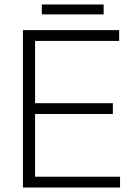

<svg xmlns="http://www.w3.org/2000/svg" viewBox="-20 -834 602 854"><path d="M441 -814H166V-770H441ZM82 -700V0H514V-48H136V-327H482V-375H136V-652H510V-700Z"/></svg>

Font: Space Text Light
Style: Regular
Weight: 300
Designer: Florian Karsten (Space Text), Colophon Foundry (Space Mono)
Foundry: Florian Karsten
Version: Version 1.003;PS 001.003;hotconv 1.0.88;makeotf.lib2.5.64775